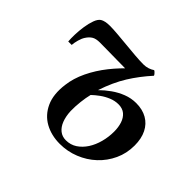

<svg xmlns="http://www.w3.org/2000/svg" viewBox="-129 -692 868 868"><g transform="rotate(45 305.0 -258.0)"><path d="M64 -343.5H42Q40.5 -360.5 41.2 -386.2Q42 -412 46 -439Q50 -466 57.8 -487.2Q65.5 -508.5 78 -517Q86 -522 98 -524.5Q110 -527 125.5 -527Q145 -527 174.8 -524.5Q204.5 -522 237.8 -518.8Q271 -515.5 301.8 -513Q332.5 -510.5 355 -510.5Q371 -510.5 384.5 -515Q398 -519.5 408 -526.5Q410.5 -526 414.2 -522.8Q418 -519.5 421.2 -515.5Q424.5 -511.5 425.5 -508Q382 -460 349.2 -407.5Q316.5 -355 292.5 -283Q314 -304.5 339.8 -322.8Q365.5 -341 395 -352.5Q424.5 -364 456.5 -364Q497 -364 526.2 -347.2Q555.5 -330.5 571.2 -299Q587 -267.5 587 -223Q587 -173 567.2 -130.5Q547.5 -88 513.5 -56.2Q479.5 -24.5 435.2 -6.8Q391 11 342 11Q288 11 246 -12.2Q204 -35.5 183 -81.5Q162 -127.5 171 -195Q176.5 -241.5 199.5 -289.5Q222.5 -337.5 257.5 -381.5Q292.5 -425.5 332 -460.5L326 -439Q314 -439.5 295 -439.8Q276 -440 254.2 -440.2Q232.5 -440.5 211.5 -440.8Q190.5 -441 173.2 -441.2Q156 -441.5 147 -441.5Q121.5 -441.5 107.8 -433Q94 -424.5 83.5 -408Q75.5 -396 70.2 -377Q65 -358 64 -343.5ZM350 -20Q379.5 -20 402.8 -35.2Q426 -50.5 442.8 -76.2Q459.5 -102 468.2 -134.8Q477 -167.5 477 -202Q477 -230 469.5 -253Q462 -276 445.8 -289.8Q429.5 -303.5 403.5 -303.5Q381 -303.5 359 -294.5Q337 -285.5 318 -271.8Q299 -258 284.5 -244Q278.5 -220 275 -189.5Q271.5 -159 272 -129Q273.5 -96 283 -71.5Q292.5 -47 309.5 -33.5Q326.5 -20 350 -20Z"/></g></svg>

Font: Merriweather 120pt Medium
Style: Italic
Weight: 500
Italic angle: -7.8°
Version: Version 2.101